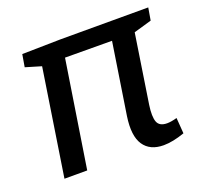

<svg xmlns="http://www.w3.org/2000/svg" viewBox="-99 -645 815 769"><g transform="rotate(-20 308.0 -260.0)"><path d="M55 0 125 -454 58 -474 67 -527 231 -530H605L596 -477L520 -455L475 -162Q468 -114 476.5 -91Q485 -68 518 -68Q535 -68 560 -75L565 -8Q514 10 475 10Q417 10 390.5 -29.5Q364 -69 376 -150L423 -454L223 -455L152 0Z"/></g></svg>

Font: Bitter Medium
Style: Italic
Weight: 500
Italic angle: -9°
Designer: Sol Matas, and Bitter project Authors
Foundry: Sol Matas
Version: Version 2.001